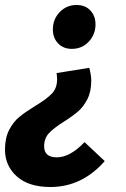

<svg xmlns="http://www.w3.org/2000/svg" viewBox="-53 -528 507 770"><path d="M330 -430Q330 -390 303 -361Q276 -332 235 -332Q201 -332 180 -354Q159 -376 159 -410Q159 -451 186.5 -479.5Q214 -508 254 -508Q289 -508 309.5 -486Q330 -464 330 -430ZM-33 72Q-33 25 -16 -7.5Q1 -40 25 -59.5Q49 -79 88 -103Q133 -130 154.5 -152Q176 -174 176 -210Q176 -221 174 -235L305 -256Q313 -226 313 -205Q313 -161 297.5 -130.5Q282 -100 260 -81Q238 -62 203 -40Q162 -14 143 6.5Q124 27 124 59Q124 103 175 103Q228 103 286 42L367 118Q276 222 149 222Q62 222 14.5 179.5Q-33 137 -33 72Z"/></svg>

Font: Fira Sans Condensed
Style: Bold Italic
Weight: 700
Width: 3
Italic angle: -8°
Designer: Carrois Corporate & Edenspiekermann AG
Foundry: Carrois Corporate GbR & Edenspiekermann AG
Version: Version 4.203